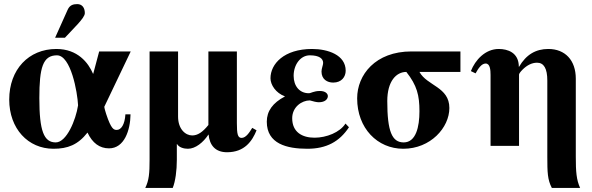

<svg xmlns="http://www.w3.org/2000/svg" viewBox="-20 -712 2891 937"><path d="M249 -528H297L360 -595C379 -616 394 -635 394 -648C394 -674 381 -692 357 -692C337 -692 320 -687 310 -664ZM618 -461H464L435 -352H434C411 -406 359 -473 255 -473C120 -473 25 -373 25 -226C25 -84 117 14 241 14C310 14 360 -5 407 -65C431 -14 466 12 512 12C587 12 616 -77 617 -154H592C589 -104 571 -78 550 -78C536 -78 523 -80 498 -156C495 -165 489 -186 489 -191ZM361 -198C350 -126 305 -17 252 -17C194 -17 172 -73 172 -233C172 -382 189 -442 258 -442C326 -442 358 -262 361 -198Z M843 -9H844C854 8 878 14 897 14C934 14 972 -17 997 -55H998C1003 -4 1030 31 1088 31C1174 31 1211 -24 1232 -76L1211 -88C1197 -65 1180 -39 1159 -39C1140 -39 1136 -58 1136 -111V-461H997V-102C968 -66 944 -51 918 -51C885 -51 849 -82 849 -143V-461H710V67C710 135 707 168 689 205H823C836 173 843 120 843 68Z M1666 -109C1639 -66 1573 -40 1515 -40C1455 -40 1406 -67 1406 -135C1406 -190 1453 -222 1492 -222C1509 -217 1525 -213 1536 -213C1567 -213 1580 -229 1580 -243C1580 -255 1568 -268 1541 -268C1511 -268 1498 -257 1487 -257C1442 -257 1413 -292 1413 -342C1413 -396 1446 -442 1492 -442C1538 -442 1557 -426 1557 -405C1557 -394 1549 -378 1549 -363C1549 -324 1578 -309 1606 -309C1647 -309 1667 -337 1667 -367C1667 -444 1580 -473 1503 -473C1366 -473 1300 -400 1300 -330C1300 -298 1326 -258 1370 -242V-241C1311 -210 1282 -170 1282 -118C1282 -10 1380 14 1480 14C1573 14 1637 -21 1683 -91Z M2227 -461H1988C1812 -461 1723 -347 1723 -232C1723 -86 1822 14 1948 14C2081 14 2173 -89 2173 -185C2173 -288 2064 -293 2027 -361H2227ZM2027 -169C2027 -93 2010 -17 1950 -17C1893 -17 1870 -71 1870 -219C1870 -316 1914 -361 1963 -361C2015 -295 2027 -247 2027 -169Z M2513 0V-348C2513 -352 2519 -361 2530 -372C2552 -394 2576 -406 2601 -406C2634 -406 2651 -378 2651 -319V53C2651 129 2652 165 2673 205H2811C2793 165 2790 127 2790 52V-328C2790 -418 2738 -473 2656 -473C2595 -473 2548 -446 2513 -386H2512C2512 -456 2457 -473 2414 -473C2348 -473 2299 -419 2278 -365L2301 -354C2314 -378 2330 -402 2350 -402C2372 -402 2374 -370 2374 -346V0Z"/></svg>

Font: XITS Math
Style: Bold
Weight: 700
Designer: MicroPress Inc., with final additions and corrections provided by Coen Hoffman, Elsevier (retired)
Version: Version 1.105